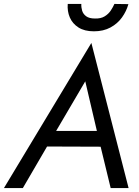

<svg xmlns="http://www.w3.org/2000/svg" viewBox="-45 -955 705 975"><path d="M299 -935H368Q367 -918 372 -901Q377 -884 392.5 -872.5Q408 -861 437 -861Q467 -860 486.5 -872Q506 -884 517.5 -901.5Q529 -919 536 -935L607 -934Q597 -898 574.5 -866.5Q552 -835 516 -815.5Q480 -796 432 -796Q384 -796 353.5 -815.5Q323 -835 309.5 -866.5Q296 -898 299 -935ZM517 0 466 -210 194 -211 71 0H-25L419 -737L608 0ZM388 -542 240 -290H447Z"/></svg>

Font: Jost*
Style: Italic
Weight: 400
Italic angle: -10°
Version: Version 3.7